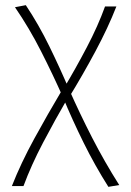

<svg xmlns="http://www.w3.org/2000/svg" viewBox="-20 -435 508 744"><path d="M400 289Q348 207 304 118Q260 29 224 -58Q185 -146 139 -236.5Q93 -327 38 -407L80 -415Q130 -340 171.5 -255Q213 -170 247 -90Q289 5 337 98.5Q385 192 442 282ZM26 286Q61 197 113 102Q165 7 221 -87L243 -56Q193 30 147 117.5Q101 205 71 286ZM247 -57 225 -89Q273 -169 316.5 -252Q360 -335 387 -410H431Q399 -328 350 -236.5Q301 -145 247 -57Z"/></svg>

Font: Ysabeau Office ExtraLight
Style: Regular
Weight: 250
Designer: Christian Thalmann (Catharsis Fonts)
Version: Version 2.001;gftools[0.9.30]; featfreeze: tnum,lnum,ss02